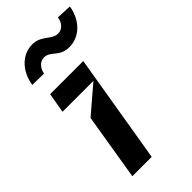

<svg xmlns="http://www.w3.org/2000/svg" viewBox="-241 -838 902 902"><g transform="rotate(-45 210.0 -387.5)"><path d="M111.5 -634.2C117.2 -666.2 138.5 -687.9 164.1 -688.2C210.9 -687.9 216.3 -637.4 284.8 -637.8C348.4 -637.8 405.9 -686.4 420.5 -771.3L344.5 -774.9C339.8 -742.9 318.9 -720.2 291.9 -720.2C247.5 -720.2 230.8 -770.6 169 -770.6C105.8 -770.6 47.9 -720.2 34.8 -635.7ZM192.5 0 283.4 -545.5H63.2L46.2 -446H251.4L118.6 -332.4L63.9 0Z"/></g></svg>

Font: Riot Sans 2.0
Style: Bold Italic
Weight: 600
Italic angle: -9.39999°
Designer: Rasmus Andersson
Foundry: rsms
Version: Version 3.006;hotconv 1.0.109;makeotfexe 2.5.65596